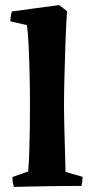

<svg xmlns="http://www.w3.org/2000/svg" viewBox="-20 -732 361 756"><path d="M35 4Q29 -13 29 -35L91 -57Q94 -93 95.5 -140.5Q97 -188 97.5 -236.5Q98 -285 98 -324Q98 -382 96.5 -444Q95 -506 92.5 -557Q90 -608 86 -633L21 -648Q21 -669 27 -687L213 -712L244 -688Q242 -663 240 -621Q238 -579 236.5 -526.5Q235 -474 233.5 -418.5Q232 -363 232 -311Q232 -281 233 -243Q234 -205 235 -167.5Q236 -130 237 -100Q238 -70 238 -55L305 -36Q305 -27 304 -18Q303 -9 301 0Q267 0 218 0.5Q169 1 119.5 2Q70 3 35 4Z"/></svg>

Font: Labrada
Style: Bold
Weight: 700
Designer: Mercedes Jáuregui
Foundry: Omnibus-Type Team
Version: Version 1.000; ttfautohint (v1.8.4.7-5d5b)